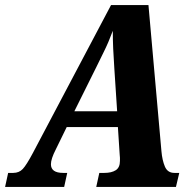

<svg xmlns="http://www.w3.org/2000/svg" viewBox="-59 -734 756 754"><path d="M-39 0 -27 -55H-7Q16 -55 30.5 -70.5Q45 -86 70 -133L377 -714H524L575 -140Q578 -105 588.5 -80Q599 -55 626 -55H645L632 0H319L331 -55H351Q379 -55 395.5 -65.5Q412 -76 412 -102Q412 -108 412 -114.5Q412 -121 411 -127L404 -235H203L160 -147Q141 -110 141 -89Q141 -55 189 -55H205L193 0ZM321 -474 233 -297H401L390 -465Q387 -509 385.5 -543Q384 -577 384 -613Q375 -589 366.5 -569Q358 -549 347 -527Q336 -505 321 -474Z"/></svg>

Font: Noto Serif Condensed ExtraBold
Style: Italic
Weight: 800
Width: 3
Italic angle: -12°
Designer: Monotype Design Team
Foundry: Monotype Imaging Inc.
Version: Version 2.014; ttfautohint (v1.8.4.7-5d5b)